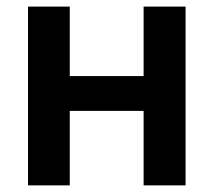

<svg xmlns="http://www.w3.org/2000/svg" viewBox="-20 -559 644 579"><path d="M446.8 -329.6V-224.6H156.7V-329.6ZM190.4 -539.1V0H64.5V-539.1ZM539.6 -539.1V0H413.1V-539.1Z"/></svg>

Font: Inter 18pt SemiBold
Style: Regular
Weight: 600
Designer: Rasmus Andersson
Foundry: rsms
Version: Version 4.001;git-66647c0bb